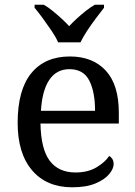

<svg xmlns="http://www.w3.org/2000/svg" viewBox="-20 -786 575 816"><path d="M287 10Q178 10 116.5 -62Q55 -134 55 -264Q55 -404 113 -475Q171 -546 277 -546Q374 -546 429.5 -486Q485 -426 485 -307V-261H152Q154 -152 191.5 -102.5Q229 -53 301 -53Q353 -53 389.5 -74.5Q426 -96 444 -123Q451 -120 457 -111Q463 -102 463 -89Q463 -69 444 -46Q425 -23 386 -6.5Q347 10 287 10ZM384 -315Q384 -395 359.5 -443.5Q335 -492 275 -492Q220 -492 189.5 -446.5Q159 -401 154 -315ZM227 -606Q217 -629 199 -655.5Q181 -682 162 -708Q143 -734 127 -753V-766H166Q185 -755 204 -739.5Q223 -724 241 -707.5Q259 -691 274 -675Q289 -691 307 -707.5Q325 -724 344.5 -739.5Q364 -755 383 -766H422V-753Q407 -734 387.5 -708Q368 -682 350.5 -655.5Q333 -629 322 -606Z"/></svg>

Font: Noto Serif Hebrew
Style: Regular
Weight: 400
Designer: Monotype Design Team
Foundry: Monotype Imaging Inc.
Version: Version 2.003